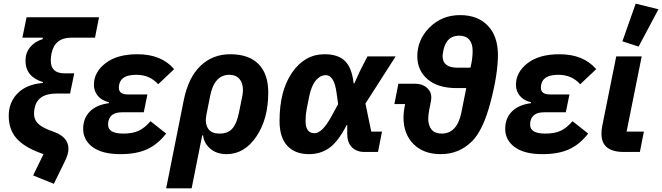

<svg xmlns="http://www.w3.org/2000/svg" viewBox="-20 -835 3638 1055"><path d="M502 -628H371Q281 -628 263 -541Q259 -521 259 -502Q259 -432 335 -432H388L365 -321H290Q186 -321 170 -240Q167 -225 167 -209Q167 -179 187.5 -157.5Q208 -136 256 -118L275 -111Q356 -82 356 -18Q356 12 338 48L276 175L162 129L219 12L200 5Q111 -28 69.5 -76Q28 -124 28 -199Q28 -273 77 -322.5Q126 -372 215 -379L216 -384Q120 -413 120 -502Q120 -544 145 -575Q170 -606 214 -620L216 -628H103L126 -740H524Z M807 -169 893 -101Q846 -41 787.5 -14.5Q729 12 642 12Q542 12 489.5 -26.5Q437 -65 437 -127Q437 -185 473.5 -222Q510 -259 578 -268L579 -273Q538 -283 517 -309Q496 -335 496 -369Q496 -438 559.5 -487.5Q623 -537 735 -537Q867 -537 937 -455L849 -372Q803 -424 729 -424Q649 -424 636 -375Q633 -363 633 -353Q633 -316 683 -316H790L770 -218H651Q587 -218 576 -170Q574 -162 574 -149Q574 -101 658 -101Q708 -101 741 -116Q774 -131 807 -169Z M893 200 989 -281Q1014 -408 1081 -472.5Q1148 -537 1245 -537Q1347 -537 1400.5 -483Q1454 -429 1454 -326Q1454 -181 1388.5 -84.5Q1323 12 1225 12Q1171 12 1136 -17.5Q1101 -47 1096 -91H1091L1033 200ZM1187 -101Q1232 -101 1256.5 -128.5Q1281 -156 1293 -216L1312 -310Q1315 -328 1315 -341Q1315 -379 1295.5 -401.5Q1276 -424 1240 -424Q1158 -424 1135 -309L1114 -204Q1105 -159 1122.5 -130Q1140 -101 1187 -101Z M2079 -112 2057 0H1983Q1939 0 1913.5 -26Q1888 -52 1888 -99V-148H1885Q1839 -58 1790.5 -23Q1742 12 1678 12Q1601 12 1558.5 -34Q1516 -80 1516 -170Q1516 -337 1585.5 -437Q1655 -537 1763 -537Q1839 -537 1876.5 -499Q1914 -461 1923 -377H1927L1959 -447L1999 -525H2154L1988 -266L2020 -112ZM1708 -103Q1751 -103 1802 -197L1838 -263L1829 -327Q1816 -422 1770 -422Q1740 -422 1715.5 -393Q1691 -364 1679 -305L1665 -235Q1659 -204 1659 -170Q1659 -103 1708 -103Z M2169 -375H2260Q2300 -375 2325 -353.5Q2350 -332 2350 -299Q2350 -287 2343 -254L2338 -229Q2333 -199 2333 -184Q2333 -145 2351.5 -123Q2370 -101 2407 -101Q2491 -101 2515 -216L2542 -351H2488Q2386 -351 2329.5 -399.5Q2273 -448 2273 -526Q2273 -617 2340 -684Q2408 -752 2508 -752Q2605 -752 2660.5 -694Q2716 -636 2716 -533Q2716 -428 2675.5 -274Q2635 -120 2574 -59Q2503 12 2402 12Q2307 12 2252 -43.5Q2197 -99 2197 -191Q2197 -218 2204 -253L2206 -263H2147ZM2412 -526Q2412 -463 2495 -463H2565L2570 -486Q2577 -520 2577 -556Q2577 -595 2558.5 -617Q2540 -639 2503 -639Q2434 -639 2417 -561Q2412 -538 2412 -526Z M3126 -169 3212 -101Q3165 -41 3106.5 -14.5Q3048 12 2961 12Q2861 12 2808.5 -26.5Q2756 -65 2756 -127Q2756 -185 2792.5 -222Q2829 -259 2897 -268L2898 -273Q2857 -283 2836 -309Q2815 -335 2815 -369Q2815 -438 2878.5 -487.5Q2942 -537 3054 -537Q3186 -537 3256 -455L3168 -372Q3122 -424 3048 -424Q2968 -424 2955 -375Q2952 -363 2952 -353Q2952 -316 3002 -316H3109L3089 -218H2970Q2906 -218 2895 -170Q2893 -162 2893 -149Q2893 -101 2977 -101Q3027 -101 3060 -116Q3093 -131 3126 -169Z M3598 -784 3489 -579 3400 -608 3473 -815ZM3518 -112 3496 0H3408Q3285 0 3285 -99Q3285 -122 3289 -142L3366 -525H3506L3423 -112Z"/></svg>

Font: Aneliza
Style: Bold Italic
Weight: 700
Italic angle: -11.31°
Designer: Mike Abbink, Paul van der Laan, Pieter van Rosmalen
Foundry: Bold Monday
Version: Version 3.0